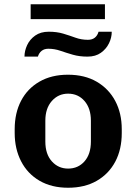

<svg xmlns="http://www.w3.org/2000/svg" viewBox="-20 -872 640 902"><path d="M300 10Q222 10 165.5 -23Q109 -56 79 -114.5Q49 -173 49 -247V-265Q49 -341 79 -398.5Q109 -456 165.5 -488.5Q222 -521 299 -521Q378 -521 434.5 -488Q491 -455 521.5 -397.5Q552 -340 552 -265V-247Q552 -170 521.5 -112.5Q491 -55 434.5 -22.5Q378 10 300 10ZM300 -80Q347 -80 377 -114Q407 -148 407 -207V-305Q407 -363 377 -397.5Q347 -432 300 -432Q254 -432 223.5 -397.5Q193 -363 193 -305V-207Q193 -148 223.5 -114Q254 -80 300 -80ZM124 -782V-852H473V-782ZM95 -606Q95 -633 107.5 -660Q120 -687 145.5 -705Q171 -723 209 -723Q247 -723 277 -714Q307 -705 334.5 -695Q362 -685 393 -685Q413 -685 425.5 -695Q438 -705 443 -723H505Q505 -695 492 -668.5Q479 -642 454 -624Q429 -606 391 -606Q353 -606 322 -615Q291 -624 263.5 -633.5Q236 -643 207 -643Q188 -643 175.5 -633Q163 -623 158 -606Z"/></svg>

Font: Chivo Mono Medium SemiBold
Style: Regular
Weight: 600
Monospace: yes
Version: Version 1.008